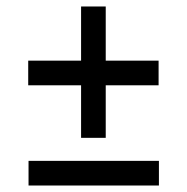

<svg xmlns="http://www.w3.org/2000/svg" viewBox="-20 -652 578 592"><path d="M67 -465H230V-632H306V-465H469V-389H306V-227H230V-389H67ZM68 -156H470V-80H68Z"/></svg>

Font: Encode Sans Normal
Style: Medium
Weight: 500
Designer: Pablo Impallari, Andres Torresi
Foundry: Pablo Impallari, Andres Torresi
Version: Version 1.000; ttfautohint (v1.00) -l 8 -r 50 -G 200 -x 14 -